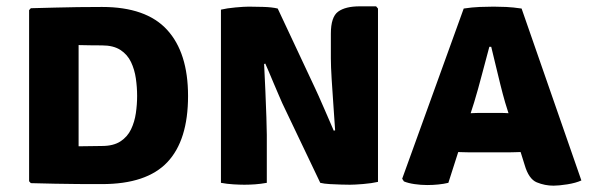

<svg xmlns="http://www.w3.org/2000/svg" viewBox="-20 -578 1862 607"><path d="M574.5 -274.5Q574.5 -134.5 509 -65.2Q443.5 4 302.5 4Q262.5 4 226.2 3.8Q190 3.5 153.5 2.8Q117 2 77.5 1L72 -5V-546L77.5 -552Q117 -553 153.5 -554Q190 -555 226.2 -555.5Q262.5 -556 302.5 -556Q442 -556 508.2 -483.8Q574.5 -411.5 574.5 -274.5ZM413.5 -274.5Q413.5 -302 409.5 -330Q405.5 -358 394.2 -381.8Q383 -405.5 360.8 -420Q338.5 -434.5 302.5 -434.5Q280.5 -434.5 264.8 -434.8Q249 -435 228.5 -435.5V-115.5Q250 -115.5 265.2 -116Q280.5 -116.5 302.5 -116.5Q338.5 -116.5 360.8 -131Q383 -145.5 394.2 -169Q405.5 -192.5 409.5 -220.2Q413.5 -248 413.5 -274.5Z M678.5 -547.5Q697 -552 724.5 -554.5Q752 -557 767 -557Q782.5 -557 811 -556.2Q839.5 -555.5 858 -551L822 -378.5L815 -375.5Q817 -336 819 -290.2Q821 -244.5 822.2 -206.8Q823.5 -169 823.5 -152V0Q804 3.5 786 4.8Q768 6 752.5 6Q738.5 6 717.8 4.8Q697 3.5 678.5 0ZM872.5 -251.5Q869 -259.5 861.5 -276.8Q854 -294 845.5 -314.2Q837 -334.5 829.5 -352.2Q822 -370 818 -378.5L775.5 -425L858 -551L975.5 -300.5Q979 -293.5 987.2 -275Q995.5 -256.5 1005 -234.5Q1014.5 -212.5 1023 -193Q1031.5 -173.5 1035.5 -164L1085.5 -112L992.5 0ZM1175 -551V-3Q1155.5 1.5 1128 3.8Q1100.5 6 1086 6Q1076 6 1058.5 5.5Q1041 5 1022.8 4Q1004.5 3 992.5 0L1032.5 -164L1039.5 -166Q1037.5 -199 1034.2 -243Q1031 -287 1028.5 -328Q1026 -369 1026 -393.5V-471.5Q1026 -524.5 1049 -541.2Q1072 -558 1117.5 -558H1169Z M1446 -551Q1472 -555 1496.2 -556Q1520.5 -557 1540.5 -557Q1559 -557 1580.5 -556Q1602 -555 1629 -551L1818 -7.5Q1800.5 0.5 1773.5 4.8Q1746.5 9 1730 9Q1702.5 9 1677 -1.5Q1651.5 -12 1638.5 -57L1577 -254Q1569.5 -280 1561.8 -311Q1554 -342 1546.8 -372.8Q1539.5 -403.5 1533 -430H1527Q1516.5 -392 1503.8 -343Q1491 -294 1479 -254.5L1397.5 0Q1383 3.5 1366 5.2Q1349 7 1330.5 7Q1310.5 7 1290.2 4Q1270 1 1257 -4.5L1251.5 -13ZM1459 -96.5Q1452 -96.5 1445.5 -96.8Q1439 -97 1432.2 -97.2Q1425.5 -97.5 1418.5 -97.5H1348L1397 -220H1458Q1464.5 -220 1471.2 -220.2Q1478 -220.5 1484.8 -220.8Q1491.5 -221 1498.5 -221H1561Q1568 -221 1574 -220.8Q1580 -220.5 1586 -220.2Q1592 -220 1599 -220H1664.5L1708 -97.5H1635Q1627.5 -97.5 1621 -97.2Q1614.5 -97 1608 -96.8Q1601.5 -96.5 1594.5 -96.5Z"/></svg>

Font: Signika SC
Style: Regular
Weight: 300
Designer: Anna Giedryś
Foundry: Anna Giedryś
Version: Version 2.000